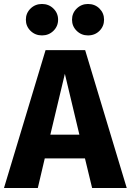

<svg xmlns="http://www.w3.org/2000/svg" viewBox="-33 -945 657 965"><path d="M235.5 -790Q212 -767 178 -767Q144 -767 120.5 -790Q97 -813 97 -846Q97 -879 120.5 -902Q144 -925 178 -925Q212 -925 235.5 -902Q259 -879 259 -846Q259 -813 235.5 -790ZM409 -767Q376 -767 352.5 -790Q329 -813 329 -846Q329 -879 352.5 -902Q376 -925 409 -925Q444 -925 467 -902Q490 -879 490 -846Q490 -813 467 -790Q444 -767 409 -767ZM430 0 394 -149H192L157 0H-13L196 -693H395L604 0ZM220 -268H366L293 -574Z"/></svg>

Font: FiraGO
Style: Bold
Weight: 700
Designer: bBox Type
Foundry: bBox Type GmbH
Version: Version 1.001;PS 001.001;hotconv 1.0.88;makeotf.lib2.5.64775